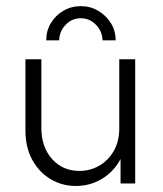

<svg xmlns="http://www.w3.org/2000/svg" viewBox="-20 -600 533 628"><path d="M227.8 8.3Q183.3 8.3 145.8 -13.9Q108.3 -36.1 85.8 -76.7Q63.2 -117.4 63.2 -173.6V-406.2H115.3V-181.2Q115.3 -119.4 150 -80.2Q184.7 -41 239.6 -41Q275 -41 304.5 -58Q334 -75 352.1 -106.2Q370.1 -137.5 370.1 -179.9V-406.2H422.2V0H374.3V-79.9Q352.1 -38.2 313.2 -14.9Q274.3 8.3 227.8 8.3ZM131.2 -468.1Q131.2 -499.3 146.5 -524.7Q161.8 -550 187.5 -564.9Q213.2 -579.9 244.4 -579.9Q275.7 -579.9 301.4 -564.6Q327.1 -549.3 342.7 -524.3Q358.3 -499.3 358.3 -468.1H315.3Q314.6 -497.9 293.8 -519.1Q272.9 -540.3 244.4 -540.3Q215.3 -540.3 194.8 -519.1Q174.3 -497.9 173.6 -468.1Z"/></svg>

Font: Afacad Flux Light
Style: Regular
Weight: 300
Designer: Kristian Moeller
Foundry: Dicotype
Version: Version 1.100